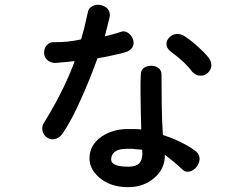

<svg xmlns="http://www.w3.org/2000/svg" viewBox="-20 -773 1040 797"><path d="M205.1 -597.7Q186.5 -599.6 174.8 -585.9Q164.1 -574.2 163.1 -557.6Q162.1 -540 172.9 -527.3Q184.6 -513.7 206.1 -511.7Q217.8 -511.7 230.5 -513.7Q238.3 -513.7 254.9 -515.6L290 -519.5Q273.4 -472.7 245.1 -413.1Q210 -339.8 165 -267.6Q152.3 -250 156.2 -231.4Q159.2 -213.9 173.8 -203.1Q187.5 -192.4 205.1 -195.3Q224.6 -198.2 239.3 -217.8Q276.4 -271.5 317.4 -364.3Q350.6 -437.5 384.8 -531.2Q417 -536.1 446.3 -543Q485.4 -550.8 509.8 -559.6Q528.3 -568.4 533.2 -585Q537.1 -598.6 530.3 -614.3Q523.4 -628.9 509.8 -637.7Q496.1 -645.5 484.4 -641.6Q460.9 -633.8 449.2 -630.9Q436.5 -627 415 -622.1L434.6 -699.2Q439.5 -719.7 427.7 -735.4Q417 -748 397.5 -752Q377.9 -755.9 363.3 -747.1Q345.7 -738.3 343.8 -717.8Q336.9 -686.5 329.1 -654.3Q321.3 -626 316.4 -609.4Q289.1 -603.5 262.7 -600.6Q235.4 -597.7 205.1 -597.7ZM564.5 -463.9Q562.5 -428.7 563.5 -382.8Q563.5 -356.4 564.5 -305.7L566.4 -235.4Q550.8 -237.3 542 -237.3Q534.2 -237.3 509.8 -237.3Q447.3 -237.3 400.4 -205.1Q351.6 -169.9 351.6 -116.2Q350.6 -73.2 390.6 -37.1Q437.5 3.9 511.7 3.9Q576.2 3.9 620.1 -34.2Q666 -73.2 664.1 -130.9Q688.5 -111.3 702.1 -100.6Q718.8 -86.9 739.3 -67.4Q751 -56.6 768.6 -61.5Q784.2 -65.4 795.9 -80.1Q807.6 -95.7 808.6 -112.3Q808.6 -130.9 793.9 -144.5Q762.7 -168 722.7 -186.5Q692.4 -201.2 656.2 -212.9Q652.3 -267.6 651.4 -335Q650.4 -388.7 650.4 -463.9Q650.4 -481.4 636.7 -491.2Q625 -500 607.4 -500Q589.8 -500 577.1 -491.2Q564.5 -481.4 564.5 -463.9ZM570.3 -151.4Q574.2 -111.3 557.6 -94.7Q543.9 -81.1 513.7 -81.1Q478.5 -81.1 460.9 -87.9Q441.4 -95.7 441.4 -111.3Q441.4 -130.9 456.1 -142.6Q472.7 -155.3 505.9 -155.3Q518.6 -155.3 529.3 -155.3Q536.1 -154.3 546.9 -153.3ZM747.1 -622.1Q729.5 -633.8 710.9 -631.8Q694.3 -629.9 682.6 -617.2Q670.9 -605.5 670.9 -590.8Q670.9 -574.2 686.5 -560.5Q714.8 -540 736.3 -520.5Q761.7 -497.1 778.3 -474.6Q793 -459 811.5 -459Q829.1 -458 841.8 -469.7Q855.5 -482.4 857.4 -499Q858.4 -518.6 844.7 -535.2Q826.2 -557.6 800.8 -580.1Q776.4 -602.5 747.1 -622.1Z"/></svg>

Font: Gungsuh
Style: Regular
Weight: 400
Version: Version 2.21